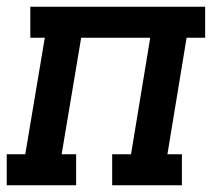

<svg xmlns="http://www.w3.org/2000/svg" viewBox="-27 -550 647 570"><path d="M-7 0V-92H48L106 -438H63V-530H582V-438H527L470 -92H513V0H306V-92H362L419 -438H214L156 -92H199V0Z"/></svg>

Font: Iosevka Curly Slab SmBdExObl
Style: Regular
Weight: 600
Width: 7
Italic angle: -9°
Monospace: yes
Designer: Belleve Invis
Foundry: Belleve Invis
Version: Version 11.1.0; ttfautohint (v1.8.3)